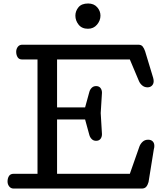

<svg xmlns="http://www.w3.org/2000/svg" viewBox="-20 -1097 965 1117"><path d="M60.1 0Q43 0 33.4 -12.5Q23.9 -24.9 23.9 -41Q23.9 -59.6 32.2 -72.8Q40.5 -85.9 59.1 -85.9H198.2V-751H108.9Q90.3 -751 82.3 -764.4Q74.2 -777.8 74.2 -795.9Q74.2 -812 83.5 -824.5Q92.8 -836.9 109.9 -836.9H784.2Q801.8 -836.9 810.1 -826.4Q818.4 -815.9 824.2 -798.8L871.1 -644Q874 -633.3 874 -625Q874 -608.9 864 -598.9Q854 -588.9 838.4 -588.9Q820.3 -588.9 807.4 -599.9Q794.4 -610.8 788.1 -626L735.4 -751H312V-472.2H475.1L500 -563Q503.9 -576.7 513.9 -586.4Q523.9 -596.2 539.1 -596.2Q555.7 -596.2 564.5 -585.2Q573.2 -574.2 573.2 -557.1L565.9 -439L573.2 -316.9Q573.2 -299.8 564.5 -288.8Q555.7 -277.8 539.1 -277.8Q523.9 -277.8 513.9 -287.6Q503.9 -297.4 500 -311L475.1 -401.9H312V-85.9H735.4L792 -247.1Q798.8 -262.7 811 -273.4Q823.2 -284.2 842.3 -284.2Q858.4 -284.2 868.2 -274.7Q877.9 -265.1 877.9 -248Q877.9 -237.8 875 -229L844.2 -38.1Q839.4 -20.5 830.6 -10.3Q821.8 0 804.2 0ZM491.7 -929.7Q456.1 -929.7 437.3 -953.6Q418.5 -977.5 418.5 -1005.9Q418.5 -1032.7 436.5 -1054.7Q454.6 -1076.7 492.7 -1076.7Q526.4 -1076.7 545.4 -1054.9Q564.5 -1033.2 564.5 -1005.9Q564.5 -977.5 544.4 -953.6Q524.4 -929.7 491.7 -929.7Z"/></svg>

Font: Cutive
Style: Regular
Weight: 400
Version: Version 1.100; ttfautohint (v1.8.4.7-5d5b)